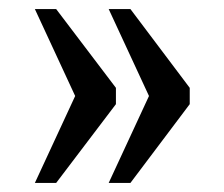

<svg xmlns="http://www.w3.org/2000/svg" viewBox="-20 -482 495 424"><path d="M220 -78H268L399 -252V-288L268 -462H220L309 -270ZM57 -78H104L236 -252V-288L104 -462H57L146 -270Z"/></svg>

Font: Noto Serif Georgian Condensed Medium
Style: Regular
Weight: 500
Width: 3
Designer: Monotype Design Team, Akaki Razmadze
Foundry: Google LLC
Version: Version 2.003